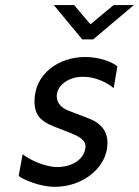

<svg xmlns="http://www.w3.org/2000/svg" viewBox="-20 -723 549 758"><path d="M304.7 -567.4H347.7L508.8 -703.1H428.7L336.9 -627L272.5 -703.1H192.4ZM316.4 -498C212.9 -498 116.2 -432.6 116.2 -323.2C116.2 -268.6 140.6 -245.1 190.4 -224.6L257.8 -198.2C300.8 -181.6 317.4 -166 317.4 -145.5C317.4 -142.6 317.4 -138.7 316.4 -134.8C309.6 -94.7 266.6 -63.5 205.1 -63.5C156.2 -63.5 92.8 -94.7 69.3 -114.3L53.7 -28.3C74.2 -12.7 138.7 14.6 196.3 14.6C301.8 14.6 388.7 -52.7 402.3 -134.8C403.3 -143.6 404.3 -151.4 404.3 -159.2C404.3 -195.3 388.7 -233.4 329.1 -255.9L252.9 -285.2C210.9 -300.8 204.1 -326.2 204.1 -344.7C204.1 -347.7 204.1 -350.6 205.1 -353.5C210 -384.8 247.1 -419.9 308.6 -419.9C358.4 -419.9 405.3 -395.5 428.7 -375L443.4 -460.9C424.8 -477.5 374 -498 316.4 -498Z"/></svg>

Font: Sen-gleads
Style: Italic
Weight: 400
Designer: Kosal Sen, Philatype
Foundry: Philatype
Version: Version 1.004; ttfautohint (v1.8.3)